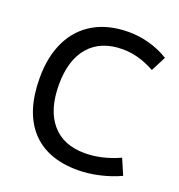

<svg xmlns="http://www.w3.org/2000/svg" viewBox="-131 -826 879 942"><g transform="rotate(20 309.0 -354.5)"><path d="M591.8 -657.2 551.8 -579.1Q505.9 -604 465.3 -615Q424.8 -626 383.8 -626Q271 -626 209.5 -555.9Q147.9 -485.8 147.9 -356Q147.9 -225.1 208.5 -154.1Q269 -83 380.9 -83Q469.7 -83 562 -125L597.2 -43Q548.3 -20 489.7 -6.6Q431.2 6.8 377 6.8Q216.8 6.8 132.3 -86.7Q47.9 -180.2 47.9 -356Q47.9 -467.8 87.9 -548.8Q127.9 -629.9 203.4 -672.9Q278.8 -715.8 383.8 -715.8Q438 -715.8 491.5 -700.9Q544.9 -686 591.8 -657.2Z"/></g></svg>

Font: Sarala
Style: Regular
Weight: 400
Designer: Andres Torresi
Foundry: Huerta Tipografica
Version: Version 1.004;PS 001.003;hotconv 1.0.70;makeotf.lib2.5.58329